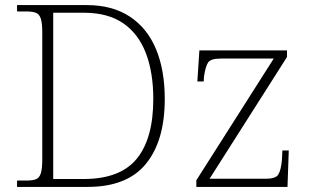

<svg xmlns="http://www.w3.org/2000/svg" viewBox="-20 -734 1220 754"><path d="M47 0V-25H84Q109 -25 122 -30.5Q135 -36 140.5 -54Q146 -72 146 -109V-606Q146 -642 140.5 -660Q135 -678 121.5 -683.5Q108 -689 84 -689H47V-714H321Q421 -714 489.5 -669Q558 -624 592.5 -541.5Q627 -459 627 -345Q627 -181 553 -90.5Q479 0 324 0ZM308 -31Q452 -31 517 -110.5Q582 -190 582 -345Q582 -449 553 -525Q524 -601 464 -642.5Q404 -684 309 -684H189V-31ZM751 0V-26L1055 -504H847Q808 -504 797.5 -489Q787 -474 781 -433L780 -414H755L763 -536H1107V-510L803 -32H1024Q1062 -32 1072.5 -48Q1083 -64 1087 -104L1089 -143H1114L1109 0Z"/></svg>

Font: Noto Serif ExtraLight
Style: Regular
Weight: 200
Designer: Monotype Design Team
Foundry: Monotype Imaging Inc.
Version: Version 2.015; ttfautohint (v1.8.4.7-5d5b)